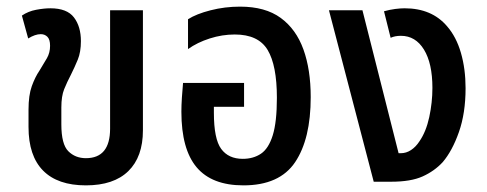

<svg xmlns="http://www.w3.org/2000/svg" viewBox="-20 -548 1469 579"><path d="M239 11Q154 11 110 -33.5Q66 -78 66 -165V-217Q66 -261 76 -288.5Q86 -316 99 -335Q112 -356 121.5 -372.5Q131 -389 131 -410Q131 -429 123 -437Q115 -445 103 -445Q86 -445 65 -432L46 -501Q65 -514 89 -518.5Q113 -523 132 -523Q182 -523 203 -495.5Q224 -468 224 -424Q224 -391 214.5 -368Q205 -345 194 -323Q182 -300 173.5 -279Q165 -258 165 -224V-173Q165 -113 186 -92Q207 -71 239 -71Q312 -71 312 -160V-517H411V-155Q411 -75 367 -32Q323 11 239 11Z M714 11Q619 11 573 -43.5Q527 -98 527 -211Q527 -230 528.5 -253.5Q530 -277 532 -298H716V-226H625V-208Q625 -129 647 -99Q669 -69 712 -69Q744 -69 767 -84.5Q790 -100 802.5 -140Q815 -180 815 -253Q815 -351 787 -397.5Q759 -444 688 -444Q650 -444 612.5 -432Q575 -420 547 -400V-490Q572 -506 615 -517Q658 -528 704 -528Q780 -528 826.5 -494Q873 -460 895 -399Q917 -338 917 -255Q917 -129 870 -59Q823 11 714 11Z M1107 0 972 -517H1073L1182 -86H1189Q1205 -86 1219.5 -95.5Q1234 -105 1245 -122Q1265 -151 1274.5 -195Q1284 -239 1284 -283Q1284 -357 1258.5 -398.5Q1233 -440 1189 -440Q1171 -440 1158 -434L1138 -514Q1156 -519 1172 -521Q1188 -523 1200 -523Q1282 -523 1328 -469Q1356 -437 1370 -388.5Q1384 -340 1384 -282Q1384 -207 1364 -150Q1344 -93 1315 -59Q1290 -32 1254.5 -16Q1219 0 1160 0Z"/></svg>

Font: Noto Sans Thai UI Cond Med
Style: Regular
Weight: 500
Width: 3
Designer: Monotype Design Team
Foundry: Monotype Imaging Inc.
Version: Version 2.000; ttfautohint (v1.8.4.7-5d5b)